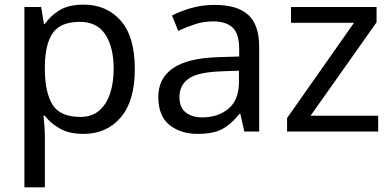

<svg xmlns="http://www.w3.org/2000/svg" viewBox="-20 -566 1686 826"><path d="M340 -546Q439 -546 499.5 -477Q560 -408 560 -269Q560 -132 499.5 -61Q439 10 339 10Q277 10 236.5 -13.5Q196 -37 173 -68H167Q169 -51 171 -25Q173 1 173 20V240H85V-536H157L169 -463H173Q197 -498 236 -522Q275 -546 340 -546ZM324 -472Q242 -472 208.5 -426Q175 -380 173 -286V-269Q173 -170 205.5 -116.5Q238 -63 326 -63Q375 -63 406.5 -90Q438 -117 453.5 -163.5Q469 -210 469 -270Q469 -362 433.5 -417Q398 -472 324 -472Z M903 -545Q1001 -545 1048 -502Q1095 -459 1095 -365V0H1031L1014 -76H1010Q975 -32 936.5 -11Q898 10 830 10Q757 10 709 -28.5Q661 -67 661 -149Q661 -229 724 -272.5Q787 -316 918 -320L1009 -323V-355Q1009 -422 980 -448Q951 -474 898 -474Q856 -474 818 -461.5Q780 -449 747 -433L720 -499Q755 -518 803 -531.5Q851 -545 903 -545ZM929 -259Q829 -255 790.5 -227Q752 -199 752 -148Q752 -103 779.5 -82Q807 -61 850 -61Q918 -61 963 -98.5Q1008 -136 1008 -214V-262Z M1607 0H1215V-58L1503 -468H1232V-536H1600V-470L1316 -68H1607Z"/></svg>

Font: Noto Sans Mandaic
Style: Regular
Weight: 400
Designer: Monotype Design Team
Foundry: Monotype Imaging Inc.
Version: Version 2.002; ttfautohint (v1.8.4.7-5d5b)